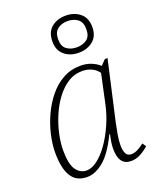

<svg xmlns="http://www.w3.org/2000/svg" viewBox="-152 -903 801 998"><g transform="rotate(-20 248.5 -403.5)"><path d="M155 10Q96 10 68.5 -34.5Q41 -79 41 -165Q41 -212 53 -264Q65 -316 88 -366Q111 -416 144.5 -457Q178 -498 221.5 -522Q265 -546 318 -546Q351 -546 378 -535Q405 -524 423 -507L450 -535H465L390 -203Q384 -176 378.5 -143.5Q373 -111 373 -87Q373 -57 381.5 -40Q390 -23 412 -23Q442 -23 483 -56L497 -36Q476 -17 451 -3.5Q426 10 398 10Q331 10 331 -81Q331 -99 334 -118.5Q337 -138 342 -159H338Q293 -66 246.5 -28Q200 10 155 10ZM164 -23Q193 -23 224.5 -47Q256 -71 285 -112Q314 -153 337 -204.5Q360 -256 372 -311L407 -474Q393 -495 369 -506Q345 -517 318 -517Q273 -517 236.5 -493Q200 -469 171.5 -430Q143 -391 123.5 -344Q104 -297 94 -250Q84 -203 84 -163Q84 -86 106.5 -54.5Q129 -23 164 -23ZM335 -612Q288 -612 256.5 -638Q225 -664 225 -714Q225 -765 256.5 -791Q288 -817 335 -817Q382 -817 414 -791Q446 -765 446 -714Q446 -664 414 -638Q382 -612 335 -612ZM335 -642Q368 -642 390.5 -658.5Q413 -675 413 -714Q413 -753 390.5 -770Q368 -787 335 -787Q302 -787 279.5 -770Q257 -753 257 -714Q257 -675 279.5 -658.5Q302 -642 335 -642Z"/></g></svg>

Font: Noto Serif ExtraLight
Style: Italic
Weight: 200
Italic angle: -12°
Designer: Monotype Design Team
Foundry: Monotype Imaging Inc.
Version: Version 2.014; ttfautohint (v1.8.4.7-5d5b)